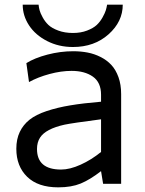

<svg xmlns="http://www.w3.org/2000/svg" viewBox="-20 -786 619 821"><path d="M292 -585Q231 -585 181.2 -610.6Q131.3 -636.2 104.2 -677.5Q77.1 -718.8 77.1 -766.1H145Q146 -754.4 149.2 -742.4Q152.3 -730.5 162.4 -711.9Q172.4 -693.4 187 -679.4Q201.7 -665.5 229.2 -655.3Q256.8 -645 292 -645Q325.7 -645 352.3 -655.3Q378.9 -665.5 393.6 -679.2Q408.2 -692.9 418.7 -711.9Q429.2 -731 432.6 -742.4Q436 -753.9 438 -766.1H504.9Q504.9 -693.4 444.1 -639.2Q383.3 -585 292 -585ZM293 -566.9Q325.7 -566.9 354.7 -561.3Q383.8 -555.7 410.4 -542.2Q437 -528.8 456.1 -508.3Q475.1 -487.8 486.6 -456.1Q498 -424.3 498 -383.8V0H420.9L412.1 -54.2Q364.7 -17.6 325 -1.2Q285.2 15.1 229 15.1Q142.6 15.1 96.2 -30Q49.8 -75.2 49.8 -149.9Q49.8 -190.9 64.5 -221.7Q79.1 -252.4 106.4 -274.2Q133.8 -295.9 179.2 -311Q224.6 -326.2 280 -335.4Q335.4 -344.7 412.1 -351.1V-380.9Q412.1 -433.6 377.2 -458.3Q342.3 -482.9 286.1 -482.9Q241.2 -482.9 191.7 -469.5Q142.1 -456.1 104 -435.1L92.8 -516.1Q127.9 -538.1 182.9 -552.5Q237.8 -566.9 293 -566.9ZM138.2 -148.9Q138.2 -61 241.2 -61Q278.8 -61 324.7 -81.8Q370.6 -102.5 412.1 -136.2V-275.9Q288.6 -259.8 255.9 -252.9Q175.3 -234.9 151.4 -197.8Q138.2 -177.7 138.2 -148.9Z"/></svg>

Font: Stilu
Style: Regular
Weight: 400
Designer: Genilson Lima Santos
Foundry: Genilson Lima Santos
Version: Version 1.200;PS 001.200;hotconv 1.0.88;makeotf.lib2.5.64775